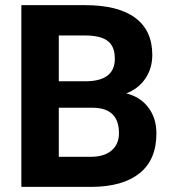

<svg xmlns="http://www.w3.org/2000/svg" viewBox="-20 -731 678 751"><path d="M63.5 0V-710.9H312.5Q441.9 -710.9 508.8 -661.4Q575.7 -611.8 575.7 -516.1Q575.7 -463.9 548.8 -424.1Q522 -384.3 474.1 -365.7Q528.8 -352.1 560.3 -310.5Q591.8 -269 591.8 -209Q591.8 -106.4 526.4 -53.7Q460.9 -1 339.8 0ZM210 -309.6V-117.7H335.4Q387.2 -117.7 416.3 -142.3Q445.3 -167 445.3 -210.4Q445.3 -308.1 344.2 -309.6ZM210 -413.1H318.4Q429.2 -415 429.2 -501.5Q429.2 -549.8 401.1 -571Q373 -592.3 312.5 -592.3H210Z"/></svg>

Font: Vazir
Style: Bold
Weight: 700
Designer: Saber Rastikerdar
Foundry: Saber Rastikerdar
Version: Version 30.0.0